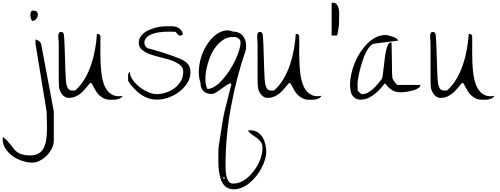

<svg xmlns="http://www.w3.org/2000/svg" viewBox="-212 -728 3659 1405"><path d="M-192.4 287.1Q-192.4 286.1 -191.9 281.2Q-191.4 276.4 -191.4 274.4Q-170.9 288.1 -157.2 303.7Q-143.6 319.3 -131.8 334Q-120.1 348.6 -109.9 362.3Q-99.6 376 -83.5 386.7Q-67.4 397.5 -45.9 403.3Q-24.4 409.2 8.8 409.2Q40 409.2 61.5 399.4Q83 389.6 96.2 372.6Q109.4 355.5 117.2 332.5Q125 309.6 127.9 284.2Q130.9 258.8 131.3 231.9Q131.8 205.1 131.8 180.7Q131.8 171.9 130.9 157.2L129.9 127.9Q129.9 112.3 129.4 100.6Q128.9 88.9 128.9 86.9L47.9 -407.2V-438.5Q53.7 -438.5 60.5 -435.1Q67.4 -431.6 73.7 -426.8Q80.1 -421.9 84 -416.5Q87.9 -411.1 88.9 -407.2L181.6 86.9V300.8Q181.6 329.1 167.5 357.9Q153.3 386.7 130.9 409.7Q108.4 432.6 80.1 447.3Q51.8 461.9 24.4 461.9Q-11.7 461.9 -49.8 449.2Q-87.9 436.5 -119.6 414.1Q-151.4 391.6 -171.9 359.9Q-192.4 328.1 -192.4 287.1ZM24.4 -575.2Q20.5 -575.2 16.1 -586.9Q11.7 -598.6 10.3 -612.8Q8.8 -627 13.2 -638.7Q17.6 -650.4 30.3 -650.4Q52.7 -650.4 60.1 -638.7Q67.4 -627 64.5 -612.8Q61.5 -598.6 50.8 -586.9Q40 -575.2 24.4 -575.2Z M452.1 -121.1Q451.2 -121.1 449.2 -120.6Q447.3 -120.1 446.3 -119.1Q428.7 -98.6 412.1 -78.6Q395.5 -58.6 377.9 -44.4Q360.4 -30.3 338.9 -21Q317.4 -11.7 290 -11.7Q274.4 -11.7 262.2 -19.5Q250 -27.3 241.2 -39.1Q232.4 -50.8 226.6 -65.4Q220.7 -80.1 219.7 -92.8Q218.8 -99.6 218.3 -124Q217.8 -148.4 217.8 -182.6V-333Q217.8 -370.1 217.8 -398.9Q217.8 -427.7 215.8 -439.5Q215.8 -441.4 215.3 -449.7Q214.8 -458 214.8 -460.9Q214.8 -472.7 217.8 -483.4Q220.7 -494.1 236.3 -494.1Q243.2 -494.1 247.6 -490.7Q252 -487.3 254.9 -478.5Q256.8 -469.7 258.3 -442.4Q259.8 -415 261.2 -377.9Q262.7 -340.8 263.7 -299.8Q264.6 -258.8 266.1 -222.2Q267.6 -185.5 269 -157.7Q270.5 -129.9 272.5 -119.1Q274.4 -107.4 277.8 -97.7Q281.2 -87.9 285.6 -80.6Q290 -73.2 298.3 -69.3Q306.6 -65.4 318.4 -65.4Q321.3 -65.4 329.1 -65.4Q336.9 -65.4 338.9 -66.4Q377.9 -100.6 407.2 -149.9Q436.5 -199.2 455.1 -254.9Q473.6 -310.5 483.9 -368.2Q494.1 -425.8 497.1 -478.5Q497.1 -478.5 499.5 -479Q502 -479.5 502.9 -479.5Q509.8 -479.5 514.2 -476.6Q518.6 -473.6 522.5 -466.8Q523.4 -443.4 522.9 -409.7Q522.5 -376 522.5 -338.9Q522.5 -301.8 524.4 -261.7Q526.4 -221.7 531.2 -184.1Q536.1 -146.5 547.4 -114.7Q558.6 -83 577.1 -61Q595.7 -39.1 622.6 -29.3Q649.4 -19.5 686.5 -27.3Q678.7 -14.6 668.5 -9.3Q658.2 -3.9 645.5 -1Q632.8 2 620.1 2H594.7Q569.3 2 549.8 -7.3Q530.3 -16.6 515.6 -30.3Q501 -43.9 491.2 -59.6Q481.4 -75.2 474.6 -88.9Q467.8 -102.5 462.4 -111.8Q457 -121.1 452.1 -121.1Z M726.6 -133.8Q725.6 -136.7 725.6 -147Q725.6 -157.2 725.6 -161.1Q725.6 -164.1 725.1 -170.4Q724.6 -176.8 725.6 -182.6Q726.6 -188.5 729.5 -193.4Q732.4 -198.2 739.3 -200.2Q738.3 -180.7 748 -162.1Q757.8 -143.6 773.4 -125.5Q789.1 -107.4 809.1 -91.3Q829.1 -75.2 851.1 -64Q873 -52.7 894 -45.9Q915 -39.1 933.6 -39.1Q967.8 -39.1 1002.9 -50.8Q1038.1 -62.5 1065.9 -83.5Q1093.8 -104.5 1111.3 -134.8Q1128.9 -165 1128.9 -203.1Q1128.9 -226.6 1114.7 -242.7Q1100.6 -258.8 1077.6 -271Q1054.7 -283.2 1025.9 -291.5Q997.1 -299.8 966.3 -307.6Q935.5 -315.4 906.2 -324.2Q877 -333 854 -345.2Q831.1 -357.4 817.4 -374Q803.7 -390.6 803.7 -416Q803.7 -438.5 814 -455.6Q824.2 -472.7 841.3 -486.3Q858.4 -500 880.4 -509.3Q902.3 -518.6 924.8 -524.9Q947.3 -531.2 969.2 -533.7Q991.2 -536.1 1008.8 -536.1Q1031.2 -536.1 1048.3 -535.6Q1065.4 -535.2 1080.1 -530.3Q1094.7 -525.4 1106.4 -514.6Q1118.2 -503.9 1127 -480.5Q1123 -472.7 1118.7 -470.2Q1114.3 -467.8 1106.4 -467.8Q1095.7 -467.8 1088.4 -476.1Q1081.1 -484.4 1073.2 -495.1Q1070.3 -495.1 1061.5 -495.6Q1052.7 -496.1 1043.5 -496.1Q1034.2 -496.1 1025.9 -496.1Q1017.6 -496.1 1013.7 -496.1Q1002 -496.1 984.9 -495.1Q967.8 -494.1 948.7 -491.2Q929.7 -488.3 911.6 -482.4Q893.6 -476.6 878.4 -467.8Q863.3 -459 854 -445.8Q844.7 -432.6 844.7 -415Q844.7 -399.4 851.1 -390.6Q857.4 -381.8 873 -373Q879.9 -373 893.6 -368.7Q907.2 -364.3 924.3 -359.4Q941.4 -354.5 960.4 -349.1Q979.5 -343.8 996.6 -337.9Q1013.7 -332 1026.9 -327.1Q1040 -322.3 1046.9 -320.3Q1070.3 -311.5 1094.7 -302.7Q1119.1 -293.9 1138.7 -280.8Q1158.2 -267.6 1169.9 -248.5Q1181.6 -229.5 1181.6 -200.2Q1181.6 -156.2 1158.2 -119.6Q1134.8 -83 1099.1 -56.2Q1063.5 -29.3 1021 -14.2Q978.5 1 938.5 1Q903.3 1 873 -9.3Q842.8 -19.5 816.9 -38.1Q791 -56.6 768.6 -80.6Q746.1 -104.5 726.6 -133.8Z M1385.7 429.7V412.1Q1385.7 400.4 1385.7 389.6Q1385.7 378.9 1386.2 370.6Q1386.7 362.3 1386.7 360.4Q1387.7 352.5 1390.1 334Q1392.6 315.4 1396.5 290.5Q1400.4 265.6 1404.8 237.8Q1409.2 210 1413.1 185.1Q1417 160.2 1420.4 139.2Q1423.8 118.2 1426.8 107.4Q1427.7 101.6 1431.6 85Q1435.5 68.4 1441.4 46.4Q1447.3 24.4 1453.1 0Q1459 -24.4 1464.8 -46.9Q1470.7 -69.3 1474.6 -85.4Q1478.5 -101.6 1480.5 -107.4Q1480.5 -109.4 1479.5 -113.3Q1478.5 -117.2 1478.5 -118.2Q1469.7 -118.2 1459 -112.3Q1448.2 -106.4 1435.5 -98.1Q1422.9 -89.8 1409.7 -79.6Q1396.5 -69.3 1383.3 -60.5Q1370.1 -51.8 1358.9 -45.9Q1347.7 -40 1338.9 -40Q1298.8 -40 1276.9 -61.5Q1254.9 -83 1254.9 -123Q1240.2 -167 1243.2 -215.8Q1246.1 -264.6 1260.3 -310.5Q1274.4 -356.4 1299.8 -397Q1325.2 -437.5 1356 -464.4Q1386.7 -491.2 1421.9 -501.5Q1457 -511.7 1492.2 -497.1Q1514.6 -497.1 1532.7 -489.7Q1550.8 -482.4 1563 -468.3Q1575.2 -454.1 1582 -435.5Q1588.9 -417 1588.9 -396.5Q1588.9 -393.6 1588.9 -388.7Q1588.9 -383.8 1588.4 -378.4Q1587.9 -373 1587.4 -368.7Q1586.9 -364.3 1586.9 -362.3Q1553.7 -267.6 1526.4 -162.6Q1499 -57.6 1479 49.8Q1459 157.2 1448.7 265.1Q1438.5 373 1438.5 471.7Q1438.5 487.3 1439 510.7Q1439.5 534.2 1444.3 558.1Q1449.2 582 1460 598.6Q1470.7 615.2 1493.2 615.2Q1522.5 615.2 1549.8 603.5Q1577.1 591.8 1601.1 570.8Q1625 549.8 1645 523.4Q1665 497.1 1679.2 468.8Q1693.4 440.4 1701.2 411.1Q1709 381.8 1709 355.5Q1709 328.1 1697.3 311.5Q1685.5 294.9 1668.5 282.2Q1651.4 269.5 1633.3 257.8Q1615.2 246.1 1600.6 226.6Q1602.5 226.6 1609.9 226.1Q1617.2 225.6 1620.1 225.6Q1651.4 225.6 1673.8 240.2Q1696.3 254.9 1710 277.8Q1723.6 300.8 1730 328.1Q1736.3 355.5 1736.3 381.8Q1736.3 408.2 1727.1 439.5Q1717.8 470.7 1701.7 501.5Q1685.5 532.2 1663.6 560.1Q1641.6 587.9 1615.2 609.9Q1588.9 631.8 1559.1 644.5Q1529.3 657.2 1499 657.2Q1470.7 657.2 1451.2 646Q1431.6 634.8 1418.9 615.7Q1406.2 596.7 1399.9 572.3Q1393.6 547.9 1390.1 522.5Q1386.7 497.1 1386.2 473.1Q1385.7 449.2 1385.7 429.7ZM1502 -457Q1459 -460 1425.8 -439.5Q1392.6 -418.9 1366.7 -384.8Q1340.8 -350.6 1323.7 -307.1Q1306.6 -263.7 1298.3 -220.7Q1290 -177.7 1291.5 -139.2Q1293 -100.6 1305.7 -77.1Q1331.1 -77.1 1359.4 -95.2Q1387.7 -113.3 1414.1 -142.6Q1440.4 -171.9 1465.3 -209Q1490.2 -246.1 1508.3 -284.2Q1526.4 -322.3 1537.1 -356.9Q1547.9 -391.6 1547.9 -417Q1547.9 -436.5 1533.7 -446.8Q1519.5 -457 1502 -457ZM1426.8 567.4Q1421.9 567.4 1421.9 574.7Q1421.9 582 1426.8 582Q1431.6 582 1431.6 574.7Q1431.6 567.4 1426.8 567.4Z M1907.2 -121.1Q1906.2 -121.1 1904.3 -120.6Q1902.3 -120.1 1901.4 -119.1Q1883.8 -98.6 1867.2 -78.6Q1850.6 -58.6 1833 -44.4Q1815.4 -30.3 1793.9 -21Q1772.5 -11.7 1745.1 -11.7Q1729.5 -11.7 1717.3 -19.5Q1705.1 -27.3 1696.3 -39.1Q1687.5 -50.8 1681.6 -65.4Q1675.8 -80.1 1674.8 -92.8Q1673.8 -99.6 1673.3 -124Q1672.9 -148.4 1672.9 -182.6V-333Q1672.9 -370.1 1672.9 -398.9Q1672.9 -427.7 1670.9 -439.5Q1670.9 -441.4 1670.4 -449.7Q1669.9 -458 1669.9 -460.9Q1669.9 -472.7 1672.9 -483.4Q1675.8 -494.1 1691.4 -494.1Q1698.2 -494.1 1702.6 -490.7Q1707 -487.3 1710 -478.5Q1711.9 -469.7 1713.4 -442.4Q1714.8 -415 1716.3 -377.9Q1717.8 -340.8 1718.8 -299.8Q1719.7 -258.8 1721.2 -222.2Q1722.7 -185.5 1724.1 -157.7Q1725.6 -129.9 1727.5 -119.1Q1729.5 -107.4 1732.9 -97.7Q1736.3 -87.9 1740.7 -80.6Q1745.1 -73.2 1753.4 -69.3Q1761.7 -65.4 1773.4 -65.4Q1776.4 -65.4 1784.2 -65.4Q1792 -65.4 1793.9 -66.4Q1833 -100.6 1862.3 -149.9Q1891.6 -199.2 1910.2 -254.9Q1928.7 -310.5 1939 -368.2Q1949.2 -425.8 1952.1 -478.5Q1952.1 -478.5 1954.6 -479Q1957 -479.5 1958 -479.5Q1964.8 -479.5 1969.2 -476.6Q1973.6 -473.6 1977.5 -466.8Q1978.5 -443.4 1978 -409.7Q1977.5 -376 1977.5 -338.9Q1977.5 -301.8 1979.5 -261.7Q1981.4 -221.7 1986.3 -184.1Q1991.2 -146.5 2002.4 -114.7Q2013.7 -83 2032.2 -61Q2050.8 -39.1 2077.6 -29.3Q2104.5 -19.5 2141.6 -27.3Q2133.8 -14.6 2123.5 -9.3Q2113.3 -3.9 2100.6 -1Q2087.9 2 2075.2 2H2049.8Q2024.4 2 2004.9 -7.3Q1985.4 -16.6 1970.7 -30.3Q1956.1 -43.9 1946.3 -59.6Q1936.5 -75.2 1929.7 -88.9Q1922.9 -102.5 1917.5 -111.8Q1912.1 -121.1 1907.2 -121.1Z M2214.8 -707Q2215.8 -707 2217.8 -707.5Q2219.7 -708 2221.7 -708Q2243.2 -708 2252.4 -695.8Q2261.7 -683.6 2266.1 -665.5Q2270.5 -647.5 2270 -628.4Q2269.5 -609.4 2269.5 -594.7V-583Q2269.5 -575.2 2269 -567.9Q2268.6 -560.5 2268.6 -554.7V-547.9Q2267.6 -539.1 2265.6 -525.4Q2263.7 -511.7 2261.7 -499Q2259.8 -486.3 2257.3 -477.1Q2254.9 -467.8 2253.9 -467.8H2214.8Z M2349.6 -108.4Q2349.6 -145.5 2358.9 -187.5Q2368.2 -229.5 2384.8 -270Q2401.4 -310.5 2425.3 -346.7Q2449.2 -382.8 2477.5 -410.6Q2505.9 -438.5 2539.1 -455.1Q2572.3 -471.7 2608.4 -471.7Q2616.2 -471.7 2631.3 -468.3Q2646.5 -464.8 2662.1 -459.5Q2677.7 -454.1 2689.5 -446.3Q2701.2 -438.5 2701.2 -430.7L2532.2 -409.2Q2513.7 -409.2 2497.1 -391.1Q2480.5 -373 2466.3 -345.2Q2452.1 -317.4 2440.9 -282.7Q2429.7 -248 2421.4 -214.8Q2413.1 -181.6 2408.7 -154.3Q2404.3 -127 2404.3 -113.3V-103.5Q2404.3 -97.7 2404.8 -90.3Q2405.3 -83 2405.3 -75.2V-66.4Q2405.3 -64.5 2409.2 -60.5L2425.8 -44.9Q2429.7 -40 2431.6 -39.1Q2432.6 -39.1 2434.6 -39.1H2437.5Q2460 -39.1 2481 -50.8Q2502 -62.5 2520 -79.1Q2538.1 -95.7 2553.2 -114.7Q2568.4 -133.8 2579.1 -146.5Q2585 -153.3 2588.4 -176.3Q2591.8 -199.2 2595.2 -229Q2598.6 -258.8 2602.5 -292.5Q2606.4 -326.2 2612.3 -354Q2618.2 -381.8 2626.5 -399.4Q2634.8 -417 2647.5 -417Q2648.4 -417 2650.9 -417Q2653.3 -417 2653.3 -417Q2653.3 -412.1 2653.8 -392.6Q2654.3 -373 2654.8 -346.2Q2655.3 -319.3 2655.8 -289.1Q2656.2 -258.8 2656.2 -231.9Q2656.2 -205.1 2657.2 -185.5Q2658.2 -166 2659.2 -161.1Q2659.2 -156.2 2664.1 -147Q2668.9 -137.7 2674.8 -128.9Q2680.7 -120.1 2687.5 -113.3Q2694.3 -106.4 2698.2 -106.4H2864.3Q2864.3 -95.7 2855 -87.9Q2845.7 -80.1 2832 -74.2Q2818.4 -68.4 2801.8 -64Q2785.2 -59.6 2769.5 -57.1Q2753.9 -54.7 2740.2 -53.7Q2726.6 -52.7 2719.7 -52.7Q2680.7 -52.7 2654.3 -70.3Q2627.9 -87.9 2605.5 -119.1Q2592.8 -103.5 2575.7 -84Q2558.6 -64.5 2537.6 -46.4Q2516.6 -28.3 2492.7 -15.6Q2468.8 -2.9 2445.3 0Q2415 3.9 2397 -4.4Q2378.9 -12.7 2368.2 -27.3Q2357.4 -42 2353.5 -63Q2349.6 -84 2349.6 -108.4Z M3172.9 -121.1Q3171.9 -121.1 3169.9 -120.6Q3168 -120.1 3167 -119.1Q3149.4 -98.6 3132.8 -78.6Q3116.2 -58.6 3098.6 -44.4Q3081.1 -30.3 3059.6 -21Q3038.1 -11.7 3010.7 -11.7Q2995.1 -11.7 2982.9 -19.5Q2970.7 -27.3 2961.9 -39.1Q2953.1 -50.8 2947.3 -65.4Q2941.4 -80.1 2940.4 -92.8Q2939.5 -99.6 2939 -124Q2938.5 -148.4 2938.5 -182.6V-333Q2938.5 -370.1 2938.5 -398.9Q2938.5 -427.7 2936.5 -439.5Q2936.5 -441.4 2936 -449.7Q2935.5 -458 2935.5 -460.9Q2935.5 -472.7 2938.5 -483.4Q2941.4 -494.1 2957 -494.1Q2963.9 -494.1 2968.3 -490.7Q2972.7 -487.3 2975.6 -478.5Q2977.5 -469.7 2979 -442.4Q2980.5 -415 2981.9 -377.9Q2983.4 -340.8 2984.4 -299.8Q2985.4 -258.8 2986.8 -222.2Q2988.3 -185.5 2989.7 -157.7Q2991.2 -129.9 2993.2 -119.1Q2995.1 -107.4 2998.5 -97.7Q3002 -87.9 3006.3 -80.6Q3010.7 -73.2 3019 -69.3Q3027.3 -65.4 3039.1 -65.4Q3042 -65.4 3049.8 -65.4Q3057.6 -65.4 3059.6 -66.4Q3098.6 -100.6 3127.9 -149.9Q3157.2 -199.2 3175.8 -254.9Q3194.3 -310.5 3204.6 -368.2Q3214.8 -425.8 3217.8 -478.5Q3217.8 -478.5 3220.2 -479Q3222.7 -479.5 3223.6 -479.5Q3230.5 -479.5 3234.9 -476.6Q3239.3 -473.6 3243.2 -466.8Q3244.1 -443.4 3243.7 -409.7Q3243.2 -376 3243.2 -338.9Q3243.2 -301.8 3245.1 -261.7Q3247.1 -221.7 3252 -184.1Q3256.8 -146.5 3268.1 -114.7Q3279.3 -83 3297.9 -61Q3316.4 -39.1 3343.3 -29.3Q3370.1 -19.5 3407.2 -27.3Q3399.4 -14.6 3389.2 -9.3Q3378.9 -3.9 3366.2 -1Q3353.5 2 3340.8 2H3315.4Q3290 2 3270.5 -7.3Q3251 -16.6 3236.3 -30.3Q3221.7 -43.9 3211.9 -59.6Q3202.1 -75.2 3195.3 -88.9Q3188.5 -102.5 3183.1 -111.8Q3177.7 -121.1 3172.9 -121.1Z"/></svg>

Font: The Girl Next Door
Style: Regular
Weight: 400
Designer: Kimberly Geswein
Foundry: Kimberly Geswein
Version: Version 1.002 2010